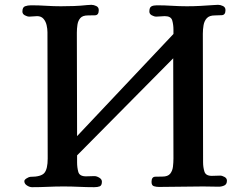

<svg xmlns="http://www.w3.org/2000/svg" viewBox="-20 -775 1040 797"><path d="M922 -25Q922 -35 912 -40.5Q902 -46 894 -46Q885 -46 876.5 -45.5Q868 -45 859 -45Q834 -45 828.5 -63Q823 -81 823 -101Q823 -235 822.5 -368.5Q822 -502 822 -635Q822 -653 825 -670.5Q828 -688 838.5 -699.5Q849 -711 872 -711Q886 -711 901 -712Q916 -713 916 -733Q916 -745 905.5 -750Q895 -755 885 -755Q881 -755 876.5 -754.5Q872 -754 867 -754Q839 -752 811.5 -750.5Q784 -749 756 -749Q725 -749 694 -751Q663 -753 631 -753Q617 -753 608.5 -748.5Q600 -744 600 -727Q600 -717 610 -711.5Q620 -706 629 -706Q638 -706 646.5 -707Q655 -708 664 -708Q690 -708 695 -690Q700 -672 700 -652V-634L300 -210L299 -639Q299 -656 301.5 -672.5Q304 -689 313.5 -700Q323 -711 345 -711Q359 -711 374.5 -711.5Q390 -712 390 -733Q390 -745 379.5 -750Q369 -755 359 -755Q355 -755 351 -754.5Q347 -754 342 -754Q315 -751 287.5 -750Q260 -749 233 -749Q202 -749 171.5 -751Q141 -753 109 -753Q95 -753 84 -749Q73 -745 73 -727Q73 -717 83 -711.5Q93 -706 102 -706Q110 -706 118 -707Q126 -708 134 -708Q151 -708 160.5 -697Q170 -686 173.5 -670.5Q177 -655 177 -641Q177 -510 177.5 -379Q178 -248 178 -117Q178 -74 164.5 -57.5Q151 -41 106 -41Q101 -41 91 -35Q81 -29 81 -23Q81 -12 92 -5Q103 2 113 2Q146 2 178.5 0.5Q211 -1 244 -1Q276 -1 308 0.5Q340 2 371 2Q385 2 394 -1.5Q403 -5 403 -21Q403 -31 392 -37.5Q381 -44 372 -44Q363 -44 354.5 -43.5Q346 -43 337 -43Q310 -43 305 -61.5Q300 -80 300 -101V-130L699 -533L700 -117Q700 -101 698 -83.5Q696 -66 686.5 -54Q677 -42 654 -42Q640 -42 624.5 -41.5Q609 -41 609 -20Q609 -5 619 -2Q629 1 640 1Q686 1 731.5 0Q777 -1 823 -1Q840 -1 856 -0.5Q872 0 888 0Q900 0 911 -5Q922 -10 922 -25Z"/></svg>

Font: UoqMunThenKhung
Style: Regular
Weight: 400
Designer: Font-Kai, 金井和夫, 宇文滿月
Foundry: Kazuo Kanai, Moonlit Owen
Version: Version 1.197